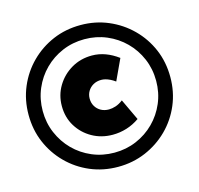

<svg xmlns="http://www.w3.org/2000/svg" viewBox="-107 -834 1005 969"><g transform="rotate(-15 395.5 -349.5)"><path d="M395 20.3Q317.1 20.3 250 -8.2Q183 -36.7 132.3 -87.5Q81.6 -138.3 53.1 -205.2Q24.7 -272.1 24.7 -349.9Q24.7 -427.7 53.2 -494.8Q81.7 -562 132.5 -612.7Q183.3 -663.4 250.2 -691.9Q317.1 -720.3 394.9 -720.3Q471.7 -720.3 538.8 -691.8Q606 -663.3 657.2 -612.5Q708.4 -561.7 736.9 -494.8Q765.3 -427.9 765.3 -350.1Q765.3 -272.3 736.8 -205.2Q708.3 -138 657.2 -87.3Q606 -36.7 539 -8.2Q471.9 20.3 395 20.3ZM410.3 -143.3Q351.1 -143.3 303.2 -170.3Q255.3 -197.3 226.8 -243.7Q198.3 -290.1 198.3 -349.3Q198.3 -406.6 226.8 -453.8Q255.3 -501 303.2 -529Q351.1 -557 410.3 -557Q446.3 -557 480.3 -544.5Q514.3 -532 546.7 -508L495.7 -398.3Q482 -408.3 469.4 -414.3Q456.7 -420.3 445.7 -423.2Q434.6 -426 424.3 -426Q400.7 -426 382.5 -415.7Q364.3 -405.3 354 -388Q343.7 -370.7 343.7 -349.5Q343.7 -327 354.2 -309.3Q364.7 -291.7 382.7 -281.7Q400.7 -271.7 424.3 -271.7Q440.7 -271.7 459.7 -277.8Q478.7 -284 498.3 -299L550.7 -187.7Q518.7 -165.3 482.9 -154.3Q447.1 -143.3 410.3 -143.3ZM395 -53.7Q456.8 -53.7 510.7 -76.7Q564.6 -99.7 604.9 -140.1Q645.3 -180.4 668.3 -234.3Q691.3 -288.2 691.3 -350Q691.3 -412 668.3 -466Q645.3 -520 604.8 -560.3Q564.3 -600.7 510.5 -623.5Q456.7 -646.3 395 -646.3Q333.3 -646.3 279.5 -623.5Q225.7 -600.7 185.2 -560.3Q144.7 -520 121.7 -466Q98.7 -412 98.7 -350Q98.7 -288.3 121.7 -234.5Q144.7 -180.7 184.8 -140.2Q225 -99.7 279 -76.7Q333.1 -53.7 395 -53.7Z"/></g></svg>

Font: Lexend Medium
Style: Regular
Weight: 500
Designer: Bonnie Shaver-Troup, Thomas Jockin
Foundry: Lexend
Version: Version 1.005